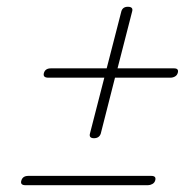

<svg xmlns="http://www.w3.org/2000/svg" viewBox="-20 -637 552 566"><path d="M256.5 -229.5Q241 -230 245.5 -244.5L287.5 -408H122.5Q105.5 -408 109.5 -422Q113.5 -435.5 130 -435.5H294.5L338 -604.5Q342.5 -617.5 358 -617Q373.5 -616.5 369.5 -603L326.5 -435.5H493Q508 -435.5 504 -422Q502 -415 495.8 -411.5Q489.5 -408 482.5 -408H319L277 -243Q272.5 -229.5 256.5 -229.5ZM43 -105Q47 -118.5 63.5 -118.5H426Q441.5 -118.5 437.5 -105Q435.5 -98 429 -94.5Q422.5 -91 416 -91H55.5Q38.5 -91 43 -105Z"/></svg>

Font: Fraunces 72pt S000
Style: Italic
Weight: 400
Italic angle: -16°
Version: Version 1.000; ttfautohint (v1.8.3)